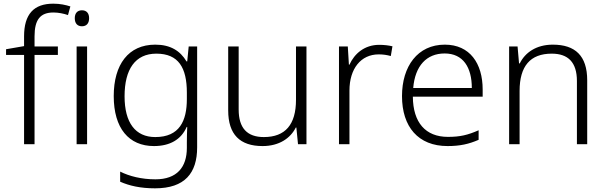

<svg xmlns="http://www.w3.org/2000/svg" viewBox="-20 -785 3299 1045"><path d="M295 -486V-532H168V-587C168 -678 199 -717 271 -717C298 -717 327 -711 350 -703L363 -750C338 -758 308 -765 270 -765C164 -765 111 -708 111 -587V-534L13 -517V-486H111V0H168V-486Z M426 -729C401 -729 387 -713 387 -686C387 -658 401 -642 426 -642C451 -642 465 -658 465 -686C465 -713 451 -729 426 -729ZM454 -532H397V0H454Z M825 -542C679 -542 599 -434 599 -262C599 -87 681 10 818 10C904 10 966 -25 996 -94H999C998 -69 997 -39 997 -11V20C997 125 943 191 826 191C750 191 684 174 634 149V204C684 226 744 240 824 240C986 240 1053 157 1053 17V-532H1007L999 -451H995C961 -508 908 -542 825 -542ZM831 -493C952 -493 997 -416 997 -281V-246C997 -127 957 -39 825 -39C717 -39 658 -117 658 -261C658 -408 716 -493 831 -493Z M1648 -532H1591V-242C1591 -107 1533 -39 1416 -39C1326 -39 1279 -87 1279 -189V-532H1222V-184C1222 -53 1286 10 1409 10C1500 10 1561 -33 1590 -91H1593L1602 0H1648Z M2044 -541C1964 -541 1909 -493 1882 -433H1879L1873 -532H1825V0H1882V-292C1882 -411 1944 -489 2041 -489C2065 -489 2086 -486 2107 -480L2116 -533C2095 -538 2070 -541 2044 -541Z M2401 -542C2253 -542 2168 -424 2168 -262C2168 -95 2256 10 2416 10C2484 10 2532 -1 2585 -24V-76C2526 -50 2484 -40 2418 -40C2296 -40 2228 -118 2227 -259H2607V-298C2607 -440 2537 -542 2401 -542ZM2400 -494C2501 -494 2548 -418 2548 -306H2229C2239 -427 2302 -494 2400 -494Z M2989 -542C2899 -542 2838 -499 2809 -440H2805L2797 -532H2751V0H2808V-290C2808 -425 2866 -493 2983 -493C3072 -493 3120 -446 3120 -344V0H3176V-348C3176 -482 3110 -542 2989 -542Z"/></svg>

Font: Noto Sans Bengali Light
Style: Regular
Weight: 300
Designer: Jelle Bosma - Monotype Design Team
Foundry: Monotype Imaging Inc.
Version: Version 2.003